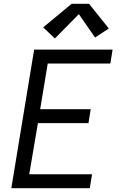

<svg xmlns="http://www.w3.org/2000/svg" viewBox="-20 -998 640 1018"><path d="M40 0 161 -735H577L565 -661H233L193 -419H461L449 -345H181L135 -74H468L456 0ZM271 -794 209 -853 360 -978H452L557 -847L484 -799L398 -923Z"/></svg>

Font: Zed Sans Extended
Style: Italic
Weight: 400
Width: 7
Italic angle: -9°
Designer: Belleve Invis
Foundry: Belleve Invis
Version: Version 1.0.0; ttfautohint (v1.8.4)